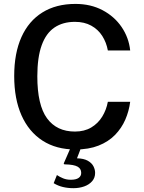

<svg xmlns="http://www.w3.org/2000/svg" viewBox="-20 -753 736 980"><path d="M365 -733Q443 -733 503.5 -701Q564 -669 600.8 -615Q637.5 -561 644.5 -495.5H530.5Q523 -536.5 501.8 -569.8Q480.5 -603 445.5 -622.2Q410.5 -641.5 362.5 -641.5Q301 -641.5 258 -612.5Q215 -583.5 192.8 -522Q170.5 -460.5 170.5 -363.5Q170.5 -217 220 -149.2Q269.5 -81.5 362.5 -81.5Q410.5 -81.5 445.5 -102.2Q480.5 -123 501.8 -157.8Q523 -192.5 530.5 -233.5H644.5Q638.5 -186 619.5 -142.2Q600.5 -98.5 566.8 -64Q533 -29.5 483 -9.8Q433 10 365 10Q267 10 197 -35.2Q127 -80.5 89.8 -164.2Q52.5 -248 52.5 -365Q52.5 -481.5 89.5 -563.8Q126.5 -646 196.5 -689.5Q266.5 -733 365 -733ZM465.5 129.5Q465.5 154.5 450.2 172Q435 189.5 409.8 198.5Q384.5 207.5 354.5 207.5Q326.5 207.5 301.2 201.5Q276 195.5 254 182L270.5 140.5Q284.5 150 302 157.2Q319.5 164.5 341.5 164.5Q368 164.5 381.2 155.2Q394.5 146 394.5 129.5Q394.5 108 375.8 97.5Q357 87 313 86Q308 86 306.2 84.5Q304.5 83 306.5 78.5L343 -5H396L373 55Q408 56 428.2 67.5Q448.5 79 457 95.8Q465.5 112.5 465.5 129.5Z"/></svg>

Font: Public Sans Medium
Style: Regular
Weight: 500
Designer: The Public Sans Project Authors: Dan O. Williams and USWDS (Libre Franklin designed by Pablo Impallari and Rodrigo Fuenz
Version: Version 1.007